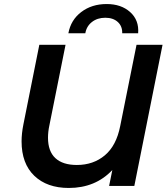

<svg xmlns="http://www.w3.org/2000/svg" viewBox="-20 -922 834 952"><path d="M786 -700 646 0H521L537 -79Q453 10 321 10Q213 10 150 -50.5Q87 -111 87 -221Q87 -260 96 -305L175 -700H305L225 -301Q218 -269 218 -239Q218 -172 254.5 -138Q291 -104 361 -104Q443 -104 500 -152Q557 -200 576 -297L657 -700ZM509 -902Q581 -902 625.5 -862Q670 -822 665 -757H586Q587 -792 564 -813Q541 -834 502 -834Q463 -834 436 -813Q409 -792 403 -757H319Q331 -823 383 -862.5Q435 -902 509 -902Z"/></svg>

Font: Montserrat Alternates SemiBold
Style: Italic
Weight: 600
Italic angle: -11.3°
Designer: Julieta Ulanovsky
Foundry: Julieta Ulanovsky
Version: Version 7.200